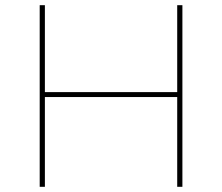

<svg xmlns="http://www.w3.org/2000/svg" viewBox="-20 -720 856 740"><path d="M663 -700H683V0H663ZM133 -700H153V0H133ZM148 -365H668V-346H148Z"/></svg>

Font: iiserrat Thin
Style: Regular
Weight: 100
Designer: Akira Ohta
Foundry: Akira Ohta
Version: Version 1.200;Glyphs 3.3.1 (3343)